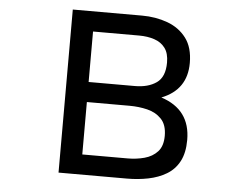

<svg xmlns="http://www.w3.org/2000/svg" viewBox="-52 -813 1104 866"><g transform="rotate(5 500.0 -380.0)"><path d="M243.2 -10.7V-749H556.6Q619.1 -749 672.4 -729.5Q725.6 -710 757.8 -667.5Q790 -625 790 -554.7Q790 -433.6 675.8 -388.7Q808.6 -345.7 808.6 -208Q808.6 -149.4 788.1 -110.8Q767.6 -72.3 731.4 -50.8Q695.3 -29.3 649.4 -20Q603.5 -10.7 552.7 -10.7ZM342.8 -429.7H551.8Q612.3 -429.7 649.9 -456.1Q687.5 -482.4 687.5 -547.9Q687.5 -589.8 669.4 -613.8Q651.4 -637.7 620.6 -647.9Q589.8 -658.2 551.8 -658.2H342.8ZM342.8 -101.6H547.9Q587.9 -101.6 624 -111.3Q660.2 -121.1 683.1 -146Q706.1 -170.9 706.1 -217.8Q706.1 -267.6 680.7 -293.9Q655.3 -320.3 616.7 -329.6Q578.1 -338.9 536.1 -338.9H342.8Z"/></g></svg>

Font: Kosugi
Style: Regular
Weight: 400
Version: Version 4.002